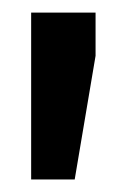

<svg xmlns="http://www.w3.org/2000/svg" viewBox="-20 -782 201 310"><path d="M134.3 -691.9 100.6 -492.2H30.3V-761.7H134.3Z"/></svg>

Font: Roboto Web
Style: Bold
Weight: 700
Designer: Google
Version: Version 1.200310; 2013